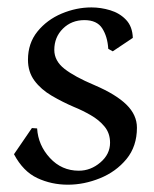

<svg xmlns="http://www.w3.org/2000/svg" viewBox="-20 -486 419 523"><path d="M341.8 -382.8 287.1 -346.2 274.9 -353Q272.9 -386.2 258.5 -408.7Q244.1 -431.2 210 -431.2Q174.8 -431.2 151.4 -408Q127.9 -384.8 127.9 -350.1Q127.9 -320.3 155.5 -298.6Q183.1 -276.9 237.8 -253.9Q295.9 -229 324.5 -200.9Q353 -172.9 353 -138.2Q353 -87.4 324.5 -52.7Q295.9 -18.1 252.4 -0.5Q209 17.1 165 17.1Q120.1 17.1 81.5 -1Q43 -19 18.1 -65.9L66.9 -137.2L81.1 -136.2Q84 -90.3 116 -55.7Q147.9 -21 194.8 -21Q227.1 -21 253.4 -43.5Q279.8 -65.9 279.8 -97.2Q279.8 -123 264.9 -141.1Q250 -159.2 227.5 -172.1Q205.1 -185.1 181.2 -194.8Q150.4 -208 121.1 -225.1Q91.8 -242.2 74 -266.1Q56.2 -290 56.2 -323.2Q56.2 -368.2 82 -400.1Q107.9 -432.1 147.9 -449Q188 -465.8 229 -465.8Q254.9 -465.8 280.5 -458Q306.2 -450.2 323.5 -431.9Q340.8 -413.6 341.8 -382.8Z"/></svg>

Font: Aref Ruqaa
Style: Regular
Weight: 400
Designer: Abdullah Aref
Version: Version 1.002